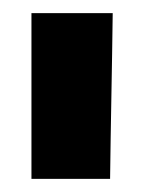

<svg xmlns="http://www.w3.org/2000/svg" viewBox="-20 -754 215 293"><path d="M152 -734H28V-481H148C149 -566 151 -650 152 -734Z"/></svg>

Font: Hejaz SemiBold
Style: Regular
Weight: 600
Designer: Bandar Raffah (Arabic) and Santiago Orozco (Latin)
Foundry: Caramella and Typemade
Version: Version 1.010;hotconv 1.0.109;makeotfexe 2.5.65596